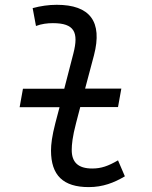

<svg xmlns="http://www.w3.org/2000/svg" viewBox="-20 -762 626 792"><path d="M61 -319.8H225.6L208.5 -254.9C194.3 -200.2 190.4 -166 190.4 -141.1C190.4 -38.6 240.7 9.8 346.2 9.8C404.3 9.8 450.7 -8.3 495.1 -34.7L466.8 -100.6C426.3 -77.1 397.9 -66.9 360.4 -66.9C302.7 -66.9 275.4 -92.3 275.9 -144.5C275.9 -164.6 278.8 -197.8 293.9 -254.9L311 -320.3H466.8L480.5 -396.5H331.1L367.7 -534.2C403.8 -673.3 351.1 -742.2 213.9 -742.2C180.7 -742.2 147 -737.3 114.7 -728.5L128.4 -654.8C151.4 -663.6 175.3 -666.5 198.2 -666.5C287.1 -666.5 305.2 -628.9 282.7 -541.5L245.1 -396H74.7Z"/></svg>

Font: Cascadia Code PL SemiLight
Style: Italic
Weight: 350
Italic angle: -10°
Monospace: yes
Designer: Aaron Bell
Foundry: Saja Typeworks
Version: Version 2404.023